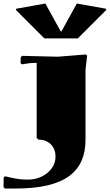

<svg xmlns="http://www.w3.org/2000/svg" viewBox="-90 -840 629 1100"><path d="M164.1 -620.1 1 -783.2 2.9 -790 169.9 -819.8 257.8 -660.2H262.2L350.1 -819.8L517.1 -790L519 -783.2L356 -620.1ZM120.1 -49.8V-480Q83 -480 51.8 -474.1L36.1 -471.2L27.8 -478L28.8 -512.2L37.1 -520L240.2 -515.1L401.9 -527.8L409.2 -521Q399.9 -446.8 399.9 -439.9V-40Q399.9 29.3 377.4 80.8Q355 132.3 306.9 168.2Q258.8 204.1 181.2 222.2Q103.5 240.2 -4.9 240.2H-62L-69.8 231.9L-68.8 176.8L-61 169.9L-24.9 178.2Q22 189 68.8 189Q134.8 189 181.4 150.4Q228 111.8 228 57.1Q228 13.7 201.2 -13.2Q174.3 -40 129.9 -40Z"/></svg>

Font: Yokawerad
Style: Regular
Weight: 500
Designer: gluk
Foundry: gluk
Version: Version 0.79